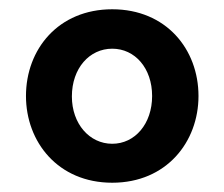

<svg xmlns="http://www.w3.org/2000/svg" viewBox="-20 -733 483 414"><path d="M36 -526C36 -427 105 -339 222 -339C339 -339 408 -427 408 -526C408 -627 338 -713 222 -713C106 -713 36 -627 36 -526ZM222 -423C173 -423 135 -466 135 -525C135 -586 173 -628 222 -628C271 -628 308 -586 308 -526C308 -466 271 -423 222 -423Z"/></svg>

Font: FIGSv2-sans-serif
Style: Bold
Weight: 700
Designer: Matt McInerney, Pablo Impallari, Rodrigo Fuenzalida,Mirko Velimirovic
Foundry: Matt McInerney, Pablo Impallari, Rodrigo Fuenzalida
Version: Version 4.021;hotconv 1.0.109;makeotfexe 2.5.65596